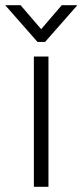

<svg xmlns="http://www.w3.org/2000/svg" viewBox="-41 -717 317 737"><path d="M103 -556 -21 -697H38L117 -605L196 -697H256L132 -556ZM89 -500H145V0H89Z"/></svg>

Font: Haskoy Light
Style: Regular
Weight: 300
Designer: Ertekin Erdin
Foundry: Ertekin Erdin
Version: Version 2.000; ttfautohint (v1.8.4.7-5d5b)